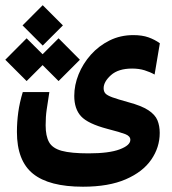

<svg xmlns="http://www.w3.org/2000/svg" viewBox="-51 -537 657 734"><path d="M266.1 176.8Q136.7 176.8 75.2 127.2Q13.7 77.6 13.7 -32.7Q13.7 -70.3 18.8 -107.7Q23.9 -145 36.1 -185.1H137.7Q131.3 -143.6 127.4 -117.4Q123.5 -91.3 123.5 -58.1Q123.5 -17.1 136.5 6.3Q149.4 29.8 185.1 39.6Q220.7 49.3 287.6 49.3Q366.2 49.3 406.7 33.9Q447.3 18.6 447.3 -2.4Q447.3 -16.6 428 -24.2Q408.7 -31.7 359.4 -44.4Q285.2 -64 259 -92.3Q232.9 -120.6 232.9 -170.4Q232.9 -211.9 249.5 -252.9Q266.1 -293.9 296.4 -327.9Q326.7 -361.8 367.9 -382.3Q409.2 -402.8 458.5 -402.8Q492.2 -402.8 516.4 -394.3Q540.5 -385.7 560.1 -371.6L540 -252Q522.9 -261.7 501.7 -268.3Q480.5 -274.9 454.1 -274.9Q401.4 -274.9 373.3 -249.8Q345.2 -224.6 345.2 -199.7Q345.2 -187.5 351.8 -179.9Q358.4 -172.4 378.4 -165Q398.4 -157.7 439 -146.5Q490.2 -132.8 516.1 -115.7Q542 -98.6 550.8 -77.4Q559.6 -56.2 559.6 -28.8Q559.6 26.4 527.3 73.2Q495.1 120.1 429.9 148.4Q364.7 176.8 266.1 176.8ZM172.9 -227.1 111.8 -288.1 50.8 -227.1 -30.8 -308.6 50.8 -390.6 111.8 -329.6 172.9 -390.6 254.4 -308.6ZM112.3 -362.8 35.2 -439.9 112.3 -517.1 189.5 -439.9Z"/></svg>

Font: Cascadia Mono PL SemiBold
Style: Regular
Weight: 600
Monospace: yes
Designer: Aaron Bell
Foundry: Saja Typeworks
Version: Version 2404.023; ttfautohint (v1.8.4)